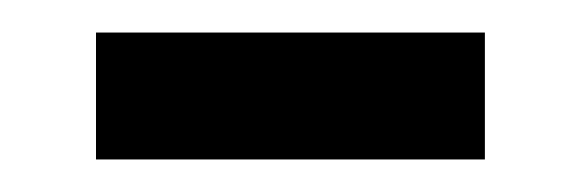

<svg xmlns="http://www.w3.org/2000/svg" viewBox="-20 -362 357 118"><path d="M39 -264V-342H278V-264Z"/></svg>

Font: Noto Sans Tamil SemiCondensed
Style: Regular
Weight: 400
Width: 4
Designer: Jelle Bosma - Monotype Design Team
Foundry: Monotype Imaging Inc.
Version: Version 2.004